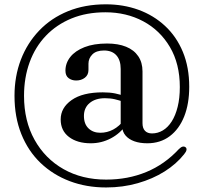

<svg xmlns="http://www.w3.org/2000/svg" viewBox="-20 -710 926 867"><path d="M537.5 -250.5Q518.5 -257 498.5 -261.8Q478.5 -266.5 454 -266.5Q411 -266.5 385 -245Q359 -223.5 359 -186.5Q359 -150 379.8 -130.2Q400.5 -110.5 433 -110.5Q464 -110.5 491.5 -125.2Q519 -140 539.5 -167.5L550 -147Q523 -107.5 480.5 -85.2Q438 -63 390 -63Q329 -63 291.5 -91.5Q254 -120 254 -170.5Q254 -223.5 303.5 -258.2Q353 -293 444 -293Q475.5 -293 499.5 -288.2Q523.5 -283.5 545 -274.5ZM666.5 -107.5Q692.5 -107.5 715.5 -121.2Q738.5 -135 755.5 -161.8Q772.5 -188.5 782.2 -227.5Q792 -266.5 792 -317Q792 -422 747.2 -497.8Q702.5 -573.5 626.5 -614Q550.5 -654.5 456 -654.5Q371 -654.5 303.2 -626.8Q235.5 -599 187.2 -548.5Q139 -498 113.8 -428.8Q88.5 -359.5 88.5 -277Q88.5 -164 136 -78.8Q183.5 6.5 267 53.8Q350.5 101 459.5 101Q557.5 101 640.5 66.8Q723.5 32.5 787.5 -36.5Q797 -46 804.5 -47.8Q812 -49.5 818 -45Q823.5 -40.5 822 -32.5Q820.5 -24.5 811 -13Q776 31 722.8 64.5Q669.5 98 602.2 117.2Q535 136.5 459 136.5Q370 136.5 294.8 108Q219.5 79.5 163.2 25.8Q107 -28 76.2 -104.8Q45.5 -181.5 45.5 -277Q45.5 -365.5 74.2 -440.5Q103 -515.5 157 -572Q211 -628.5 287.2 -659.5Q363.5 -690.5 458 -690.5Q537 -690.5 605.2 -665.8Q673.5 -641 725.2 -593Q777 -545 805.8 -475.5Q834.5 -406 834.5 -318Q834.5 -241.5 811.8 -184.2Q789 -127 746.5 -95Q704 -63 645 -63Q611.5 -63 586.5 -72Q561.5 -81 547 -98Q532.5 -115 531.5 -139.5L525 -141.5V-398.5Q525 -438.5 505.5 -460.2Q486 -482 449.5 -482Q414.5 -482 397 -464.2Q379.5 -446.5 379.5 -422.5V-394.5Q379.5 -371.5 363.2 -359Q347 -346.5 324 -346.5Q304 -346.5 289.8 -357.2Q275.5 -368 275.5 -391Q275.5 -425 297.5 -452.8Q319.5 -480.5 361.5 -497Q403.5 -513.5 463.5 -513.5Q513.5 -513.5 549.2 -499Q585 -484.5 604.2 -456.2Q623.5 -428 623.5 -387.5V-153.5Q623.5 -131 634.8 -119.2Q646 -107.5 666.5 -107.5Z"/></svg>

Font: Fraunces 11pt
Style: Regular
Weight: 400
Version: Version 1.000;[b76b70a41]